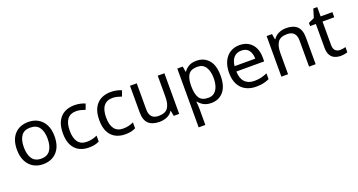

<svg xmlns="http://www.w3.org/2000/svg" viewBox="-48 -1400 4438 2381"><g transform="rotate(-20 2170.5 -209.5)"><path d="M551 -269Q551 -136 483.5 -63Q416 10 301 10Q230 10 174.5 -22.5Q119 -55 87 -117.5Q55 -180 55 -269Q55 -402 122 -474Q189 -546 304 -546Q377 -546 432.5 -513.5Q488 -481 519.5 -419.5Q551 -358 551 -269ZM146 -269Q146 -174 183.5 -118.5Q221 -63 303 -63Q384 -63 422 -118.5Q460 -174 460 -269Q460 -364 422 -418Q384 -472 302 -472Q220 -472 183 -418Q146 -364 146 -269Z M905 10Q834 10 778.5 -19Q723 -48 691.5 -109Q660 -170 660 -265Q660 -364 693 -426Q726 -488 782.5 -517Q839 -546 911 -546Q952 -546 990 -537.5Q1028 -529 1052 -517L1025 -444Q1001 -453 969 -461Q937 -469 909 -469Q751 -469 751 -266Q751 -169 789.5 -117.5Q828 -66 904 -66Q948 -66 981.5 -75Q1015 -84 1043 -97V-19Q1016 -5 983.5 2.5Q951 10 905 10Z M1385 10Q1314 10 1258.5 -19Q1203 -48 1171.5 -109Q1140 -170 1140 -265Q1140 -364 1173 -426Q1206 -488 1262.5 -517Q1319 -546 1391 -546Q1432 -546 1470 -537.5Q1508 -529 1532 -517L1505 -444Q1481 -453 1449 -461Q1417 -469 1389 -469Q1231 -469 1231 -266Q1231 -169 1269.5 -117.5Q1308 -66 1384 -66Q1428 -66 1461.5 -75Q1495 -84 1523 -97V-19Q1496 -5 1463.5 2.5Q1431 10 1385 10Z M2098 -536V0H2026L2013 -71H2009Q1983 -29 1937 -9.5Q1891 10 1839 10Q1742 10 1693 -36.5Q1644 -83 1644 -185V-536H1733V-191Q1733 -63 1852 -63Q1941 -63 1975.5 -113Q2010 -163 2010 -257V-536Z M2523 -546Q2622 -546 2682.5 -477Q2743 -408 2743 -269Q2743 -132 2682.5 -61Q2622 10 2522 10Q2460 10 2419.5 -13.5Q2379 -37 2356 -68H2350Q2352 -51 2354 -25Q2356 1 2356 20V240H2268V-536H2340L2352 -463H2356Q2380 -498 2419 -522Q2458 -546 2523 -546ZM2507 -472Q2425 -472 2391.5 -426Q2358 -380 2356 -286V-269Q2356 -170 2388.5 -116.5Q2421 -63 2509 -63Q2558 -63 2589.5 -90Q2621 -117 2636.5 -163.5Q2652 -210 2652 -270Q2652 -362 2616.5 -417Q2581 -472 2507 -472Z M3090 -546Q3159 -546 3208.5 -516Q3258 -486 3284.5 -431.5Q3311 -377 3311 -304V-251H2944Q2946 -160 2990.5 -112.5Q3035 -65 3115 -65Q3166 -65 3205.5 -74.5Q3245 -84 3287 -102V-25Q3246 -7 3206 1.5Q3166 10 3111 10Q3035 10 2976.5 -21Q2918 -52 2885.5 -113.5Q2853 -175 2853 -264Q2853 -352 2882.5 -415Q2912 -478 2965.5 -512Q3019 -546 3090 -546ZM3089 -474Q3026 -474 2989.5 -433.5Q2953 -393 2946 -321H3219Q3218 -389 3187 -431.5Q3156 -474 3089 -474Z M3705 -546Q3801 -546 3850 -499.5Q3899 -453 3899 -349V0H3812V-343Q3812 -472 3692 -472Q3603 -472 3569 -422Q3535 -372 3535 -278V0H3447V-536H3518L3531 -463H3536Q3562 -505 3608 -525.5Q3654 -546 3705 -546Z M4244 -62Q4264 -62 4285 -65.5Q4306 -69 4319 -73V-6Q4305 1 4279 5.5Q4253 10 4229 10Q4187 10 4151.5 -4.5Q4116 -19 4094 -55Q4072 -91 4072 -156V-468H3996V-510L4073 -545L4108 -659H4160V-536H4315V-468H4160V-158Q4160 -109 4183.5 -85.5Q4207 -62 4244 -62Z"/></g></svg>

Font: Noto Sans Medefaidrin
Style: Regular
Weight: 400
Designer: Dalton Maag Ltd
Foundry: Dalton Maag Ltd
Version: Version 1.002; ttfautohint (v1.8.4.7-5d5b)